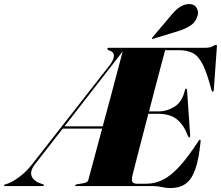

<svg xmlns="http://www.w3.org/2000/svg" viewBox="-102 -942 1118 972"><path d="M671.5 0H283.5Q277.5 0 278.5 -4Q279.5 -7.5 288 -9L317.5 -14Q341 -18 344.5 -29Q349.5 -47 360 -86.2Q370.5 -125.5 384.8 -178.5Q399 -231.5 415 -291H215.5L75.5 -111Q48 -76 58.2 -50.2Q68.5 -24.5 106.5 -12L116 -9Q121 -7 120.5 -4Q119.5 0 114.5 0H-77.5Q-82.5 0 -81.5 -4Q-80.5 -7 -74 -9L-63 -12.5Q-40 -20 -4.8 -45.8Q30.5 -71.5 63.5 -114L453 -611.5Q474 -639 474.5 -658.8Q475 -678.5 454.5 -685Q439.5 -690 441.5 -696Q443 -700 448.5 -700H933Q962.5 -700 974.2 -707.5Q986 -715 991 -715Q997 -715 996 -706L980.5 -489Q979.5 -477.5 975.5 -477.5Q971 -477.5 968 -488Q946.5 -571.5 925 -614.5Q903.5 -657.5 875 -672.8Q846.5 -688 802.5 -688H734Q733 -684.5 725.8 -657.2Q718.5 -630 707 -586.2Q695.5 -542.5 681.2 -488.8Q667 -435 652.5 -378H699.5Q743.5 -378 782 -402.2Q820.5 -426.5 834 -485.5Q835.5 -493.5 840 -493.5Q844 -493.5 845 -485L860.5 -260Q861 -246.5 857.5 -246Q853 -245 849.5 -254Q828 -310 793.5 -338Q759 -366 695.5 -366H649Q634.5 -310.5 620.8 -257.5Q607 -204.5 595.8 -161Q584.5 -117.5 577.5 -89.5Q570.5 -61.5 569 -56Q563 -29.5 568.5 -20.8Q574 -12 592 -12H640Q683 -12 723 -32Q763 -52 806.2 -99Q849.5 -146 902 -227Q907.5 -235 910 -235Q914.5 -235 913.5 -226Q905 -136.5 886.5 -84.8Q868 -33 837.5 -11.5Q807 10 760.5 10Q738 10 717.2 5Q696.5 0 671.5 0ZM517 -679 224.5 -302.5H418Q438 -376 457.8 -450Q477.5 -524 493.5 -584.8Q509.5 -645.5 518.5 -679ZM769 -870Q812 -921.5 855.5 -921.5Q882 -921.5 893 -902.8Q904 -884 899 -865.5Q890 -830.5 862.2 -812.8Q834.5 -795 805 -786L673 -745.5Q668 -744 667 -746.5Q666 -749 669.5 -752.5Z"/></svg>

Font: Fraunces 144pt S000 Black
Style: Italic
Weight: 900
Italic angle: -16°
Version: Version 1.000; ttfautohint (v1.8.3)